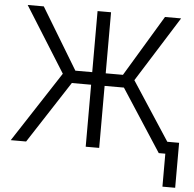

<svg xmlns="http://www.w3.org/2000/svg" viewBox="-58 -766 1009 997"><g transform="rotate(5 446.0 -267.5)"><path d="M480.5 -388.7H570.3L761.7 -707H845.7L631.8 -366.2L830.1 -62.5H891.6V171.9H825.2V0H791L581.1 -323.2H480.5V0H410.2V-323.2H309.6L99.6 0H19.5L258.8 -367.2L45.9 -707H129.9L322.3 -388.7H410.2V-707H480.5Z"/></g></svg>

Font: Pretendard Light
Style: Regular
Weight: 300
Designer: Base glyphs from Inter by Rasmus Andersson; Hangeul glyphs from Noto Sans CJK(Source Han Sans) by Jang Soo-young and Kan
Foundry: Kil Hyung-jin
Version: Version 1.309